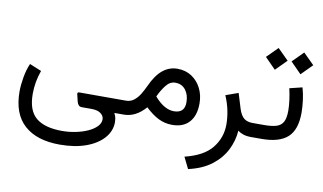

<svg xmlns="http://www.w3.org/2000/svg" viewBox="-82 -753 2013 1196"><g transform="rotate(10 924.5 -155.5)"><path d="M158.2 -178.2Q131.8 -105 131.8 -29.3Q131.8 76.7 186.8 121.8Q241.7 167 351.1 167Q394.5 167 436.8 158.4Q479 149.9 513.2 134.3Q547.4 118.7 567.6 97.9Q587.9 77.1 587.9 52.2Q587.9 30.8 567.6 15.4Q547.4 0 507.8 0H447.8Q433.6 0 426.3 -8.8Q418.9 -17.6 416 -30.3L405.3 -75.2Q402.3 -87.9 416.5 -87.9H711.4V0H653.3Q663.1 20 665 32.7Q667 45.4 667 55.7Q667 112.3 627.4 157.2Q587.9 202.1 517.1 227.8Q446.3 253.4 351.6 253.4Q206.5 253.4 127.4 182.6Q48.3 111.8 48.3 -29.8Q48.3 -69.3 57.1 -119.9Q65.9 -170.4 83 -209Z M849.6 -70.3Q788.1 0 712.9 0H691.9V-87.9H710.4Q740.2 -87.9 761.7 -105Q783.2 -122.1 798.8 -147.9Q814.5 -173.8 826.7 -200.7Q858.9 -272 900.1 -305.7Q941.4 -339.4 993.2 -339.4Q1045.4 -339.4 1084.2 -313.5Q1123 -287.6 1144.3 -244.6Q1165.5 -201.7 1165.5 -149.9Q1165.5 -73.7 1127.9 -31.5Q1090.3 10.7 1020 10.7Q972.7 10.7 932.1 -9.8Q891.6 -30.3 849.6 -70.3ZM892.6 -146.5Q924.8 -109.4 955.6 -92Q986.3 -74.7 1016.1 -74.7Q1084 -74.7 1084 -142.6Q1084 -190.4 1060.3 -220.9Q1036.6 -251.5 995.1 -251.5Q960.9 -251.5 935.8 -218.8Q910.6 -186 892.6 -146.5Z M1433.1 -25.4Q1428.7 38.6 1399.2 97.4Q1369.6 156.2 1312.3 200.4Q1254.9 244.6 1166 264.6L1130.4 192.4Q1250 163.1 1301.5 97.9Q1353 32.7 1353 -49.8Q1353 -91.8 1344 -137Q1335 -182.1 1314.9 -229L1394 -257.3L1424.3 -158.7Q1437 -120.6 1457.3 -104.2Q1477.5 -87.9 1511.7 -87.9H1530.8V0H1517.1Q1486.8 0 1465.6 -7.8Q1444.3 -15.6 1433.1 -25.4Z M1779.8 -360.4Q1791 -322.3 1796.1 -280.5Q1801.3 -238.8 1801.3 -203.1Q1801.3 -95.2 1748.3 -47.6Q1695.3 0 1584 0H1511.2V-87.9H1584Q1632.3 -87.9 1661.6 -96.7Q1690.9 -105.5 1704.3 -129.9Q1717.8 -154.3 1717.8 -201.7Q1717.8 -230.5 1712.9 -268.3Q1708 -306.2 1699.7 -340.8ZM1684.6 -507.8 1752.9 -576.2 1821.8 -507.8 1752.9 -438.5ZM1522.5 -507.8 1590.8 -576.2 1659.7 -507.8 1590.8 -438.5Z"/></g></svg>

Font: Vazir FD-WOL
Style: Regular-FD-WOL
Weight: 400
Designer: Saber Rastikerdar
Foundry: Saber Rastikerdar
Version: Version 30.1.0